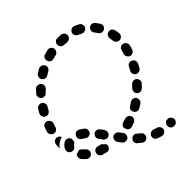

<svg xmlns="http://www.w3.org/2000/svg" viewBox="-152 -687 862 896"><g transform="rotate(-30 279.0 -239.5)"><path d="M483 77Q489 71 489 61Q488 57 487 53Q485 49 481 46Q478 43 474 41Q470 40 465 40Q462 40 459 40Q453 40 447 39Q438 39 431 45Q424 51 423 60Q423 65 424 69Q426 73 429 77Q431 80 435 82Q439 84 444 84Q452 85 459 85Q463 85 467 85Q477 84 483 77ZM554 63Q556 59 557 55Q558 50 557 46Q554 37 546 32Q539 27 529 29L528 30Q524 31 520 33Q517 36 514 40Q512 44 511 48Q511 52 512 57Q514 66 522 71Q530 76 539 73H540Q544 72 548 70Q552 67 554 63ZM388 66Q392 65 395 62Q399 58 400 54Q402 50 402 46Q402 41 400 37Q399 33 396 30Q393 27 388 25Q380 21 371 17Q367 15 363 14Q358 14 354 15Q350 17 346 20Q343 23 341 27Q337 35 339 44Q342 53 351 57Q361 62 371 66Q375 68 380 68Q384 68 388 66ZM322 14Q324 10 325 6Q326 1 326 -3Q325 -8 323 -11Q321 -15 317 -18Q310 -24 301 -30Q298 -33 293 -34Q289 -35 285 -35Q280 -34 276 -32Q272 -30 270 -27Q264 -19 265 -10Q266 -1 273 5Q282 12 290 18Q298 24 307 22Q316 21 322 14ZM176 -22Q172 -21 168 -18Q165 -15 163 -11Q161 -7 161 -3Q160 7 166 14Q172 21 181 22Q189 22 197 22Q201 22 204 22Q209 22 213 21Q217 19 220 16Q223 12 225 8Q226 4 226 -1Q226 -4 225 -7Q224 -10 222 -12Q222 -13 221 -13Q213 -16 206 -21Q205 -22 204 -23Q204 -23 204 -23Q203 -23 203 -23Q200 -23 197 -23Q191 -23 185 -23Q180 -23 176 -22ZM97 -51Q95 -50 93 -48Q88 -44 81 -42Q81 -42 81 -42Q81 -42 81 -42Q76 -34 78 -25Q79 -16 87 -10Q97 -4 108 2Q116 6 125 3Q134 0 138 -9Q142 -17 139 -26Q136 -35 127 -39Q119 -43 112 -48Q109 -50 105 -51Q101 -52 97 -51ZM342 -61Q351 -66 359 -71Q362 -74 367 -74Q371 -75 376 -74Q380 -73 384 -71Q387 -68 390 -65Q395 -57 393 -48Q391 -39 383 -34Q374 -27 365 -22Q360 -19 354 -19Q348 -19 343 -22Q342 -23 342 -23Q338 -30 332 -35Q331 -38 331 -41Q331 -44 332 -47Q333 -52 336 -55Q338 -59 342 -61ZM252 -42Q255 -45 256 -49Q257 -54 257 -58Q256 -63 254 -66Q252 -70 249 -73Q240 -81 232 -86Q225 -92 216 -91Q206 -90 201 -83Q195 -75 196 -66Q197 -57 204 -51Q212 -46 220 -38Q227 -33 237 -33Q246 -34 252 -42ZM89 -81Q88 -77 86 -73Q83 -69 80 -66Q76 -64 72 -63Q67 -62 63 -62Q59 -63 55 -65Q51 -68 48 -71Q46 -75 45 -79Q44 -84 44 -88Q46 -98 51 -106Q55 -113 61 -119Q68 -125 78 -125Q87 -124 93 -117Q94 -116 95 -115Q96 -114 96 -113Q96 -110 97 -107Q97 -102 99 -98Q98 -95 96 -91Q94 -88 91 -86Q90 -84 90 -83Q89 -82 89 -81ZM401 -95Q401 -91 403 -87Q405 -83 408 -80Q414 -73 424 -73Q433 -73 440 -80Q447 -87 455 -96Q458 -99 459 -103Q461 -108 460 -112Q460 -117 458 -121Q456 -125 453 -128Q446 -134 436 -133Q427 -132 421 -125Q414 -118 408 -111Q405 -108 403 -104Q401 -100 401 -95ZM182 -96Q185 -105 182 -113Q179 -122 170 -126Q158 -131 147 -134Q138 -136 130 -132Q122 -127 120 -118Q119 -114 119 -109Q120 -105 122 -101Q124 -97 128 -94Q131 -92 136 -90Q143 -88 152 -85Q160 -81 169 -84Q178 -88 182 -96ZM19 -136Q20 -140 22 -144Q24 -148 28 -150Q32 -153 36 -154Q43 -155 49 -153Q56 -150 60 -144Q52 -141 47 -136Q37 -127 31 -117Q27 -110 25 -103Q25 -104 25 -104Q24 -105 24 -105Q21 -116 19 -127Q18 -132 19 -136ZM466 -146Q474 -142 483 -144Q492 -147 497 -155Q503 -164 507 -174Q509 -178 510 -182Q510 -187 509 -191Q507 -195 504 -199Q502 -202 498 -204Q494 -206 489 -207Q485 -207 480 -205Q476 -204 473 -201Q469 -198 467 -194Q463 -186 458 -177Q453 -169 456 -160Q458 -151 466 -146ZM52 -235Q49 -238 45 -240Q41 -242 37 -243Q27 -243 20 -237Q13 -231 13 -222Q12 -211 12 -200Q12 -195 14 -191Q15 -187 19 -184Q22 -181 26 -179Q30 -177 34 -177Q44 -177 50 -183Q57 -190 57 -199Q57 -209 58 -219Q58 -223 57 -227Q55 -232 52 -235ZM493 -237Q495 -233 498 -230Q502 -227 506 -226Q515 -223 523 -228Q531 -232 534 -241Q537 -252 539 -263Q541 -272 536 -280Q531 -287 522 -289Q513 -292 505 -287Q497 -282 495 -272Q493 -263 491 -254Q489 -249 490 -245Q490 -240 493 -237ZM58 -329Q54 -330 49 -330Q45 -329 41 -327Q37 -325 34 -322Q31 -318 30 -314Q27 -304 24 -293Q23 -289 24 -284Q24 -280 27 -276Q29 -272 32 -269Q36 -267 40 -266Q49 -263 57 -268Q65 -273 68 -282Q70 -291 73 -301Q76 -310 71 -318Q67 -326 58 -329ZM510 -320Q516 -313 525 -313Q530 -312 534 -314Q538 -316 541 -319Q545 -322 546 -326Q548 -330 548 -334Q549 -341 549 -347Q549 -352 548 -357Q548 -366 541 -372Q534 -379 525 -378Q516 -378 509 -371Q503 -364 504 -355Q504 -351 504 -347Q504 -341 503 -336Q503 -327 510 -320ZM110 -394Q108 -398 106 -402Q103 -405 99 -408Q91 -412 82 -410Q73 -408 68 -400Q63 -391 58 -381Q53 -373 56 -364Q59 -355 67 -350Q71 -348 75 -348Q80 -348 84 -349Q88 -350 92 -353Q95 -356 97 -360Q102 -368 107 -377Q109 -381 110 -385Q111 -389 110 -394ZM520 -401Q525 -403 528 -406Q531 -409 533 -413Q535 -417 535 -422Q535 -426 534 -430Q530 -441 524 -451Q522 -455 519 -458Q516 -461 512 -463Q507 -464 503 -464Q498 -463 494 -461Q486 -457 483 -448Q480 -440 484 -431Q488 -423 491 -414Q495 -406 503 -402Q512 -398 520 -401ZM159 -473Q156 -476 152 -478Q148 -480 143 -480Q139 -480 135 -479Q131 -477 127 -474Q119 -466 112 -458Q109 -455 107 -451Q106 -446 106 -442Q106 -437 108 -433Q110 -429 113 -426Q120 -420 129 -420Q139 -421 145 -428Q152 -435 158 -441Q165 -448 165 -457Q166 -467 159 -473ZM481 -481Q484 -484 485 -488Q487 -492 487 -497Q487 -501 485 -505Q483 -509 480 -512Q471 -520 462 -527Q458 -530 454 -531Q450 -532 445 -532Q441 -531 437 -529Q433 -526 430 -523Q425 -515 426 -506Q427 -497 435 -491Q442 -486 449 -480Q456 -473 465 -474Q474 -474 481 -481ZM236 -503Q238 -507 237 -511Q237 -516 235 -520Q231 -528 222 -531Q213 -534 204 -529Q195 -524 185 -518Q177 -514 175 -505Q173 -495 178 -488Q182 -480 191 -477Q201 -475 208 -480Q217 -485 225 -489Q229 -491 232 -495Q235 -498 236 -503ZM317 -525Q320 -528 321 -533Q322 -537 321 -542Q319 -551 312 -556Q304 -561 295 -560Q284 -558 273 -555Q264 -553 259 -545Q254 -537 257 -528Q259 -519 267 -514Q275 -509 284 -512Q293 -514 303 -515Q307 -516 311 -519Q315 -521 317 -525ZM409 -533Q411 -542 406 -550Q401 -558 392 -560Q381 -562 369 -564Q360 -565 352 -559Q345 -553 344 -543Q343 -534 349 -527Q355 -520 364 -519Q373 -518 382 -516Q391 -514 399 -519Q407 -524 409 -533Z"/></g></svg>

Font: FRB American Cursive Guidelines Dashed Extrabold
Style: Bold Italic
Weight: 800
Italic angle: -25°
Version: Version 2.0;Modular Font Editor K font №1